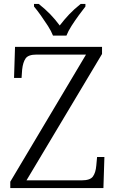

<svg xmlns="http://www.w3.org/2000/svg" viewBox="-20 -951 589 971"><path d="M32 0V-32L415 -675H165Q123 -675 109.5 -655.5Q96 -636 92 -599L89 -557H51L56 -714H496V-678L114 -39H394Q436 -39 450 -58.5Q464 -78 467 -114L471 -157H508L503 0ZM248 -771Q239 -794 222 -820.5Q205 -847 186.5 -873Q168 -899 152 -918V-931H176Q209 -905 234.5 -878.5Q260 -852 282 -822Q305 -852 330 -878.5Q355 -905 388 -931H412V-918Q397 -899 378 -873Q359 -847 342 -820.5Q325 -794 316 -771Z"/></svg>

Font: Noto Serif Sinhala Light
Style: Regular
Weight: 300
Designer: Jelle Bosma - Monotype Design Team
Foundry: Monotype Imaging Inc.
Version: Version 2.007; ttfautohint (v1.8.4.7-5d5b)